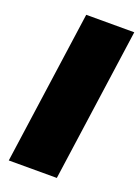

<svg xmlns="http://www.w3.org/2000/svg" viewBox="-134 -750 593 811"><g transform="rotate(20 162.5 -345.0)"><path d="M325 -690 228 0H12L109 -690Z"/></g></svg>

Font: Exo 2 Black
Style: Italic
Weight: 900
Italic angle: -8°
Designer: Natanael Gama
Foundry: Natanael Gama
Version: Version 2.010